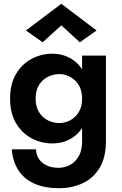

<svg xmlns="http://www.w3.org/2000/svg" viewBox="-20 -752 638 1008"><path d="M42 32Q46 92 74.5 138.5Q103 185 157 210.5Q211 236 291 236Q357 236 413 210.5Q469 185 502.5 130Q536 75 536 -10V-460H411V-10Q411 37 393.5 68Q376 99 347.5 114Q319 129 287 129Q252 129 226 117Q200 105 185 83.5Q170 62 169 32ZM33 -234Q33 -158 64 -105.5Q95 -53 146 -26Q197 1 254 1Q312 1 356.5 -26.5Q401 -54 426.5 -107Q452 -160 452 -234Q452 -309 426.5 -361.5Q401 -414 356.5 -442Q312 -470 254 -470Q197 -470 146 -443Q95 -416 64 -363.5Q33 -311 33 -234ZM167 -234Q167 -276 184 -304.5Q201 -333 230 -348Q259 -363 292 -363Q314 -363 335 -354.5Q356 -346 373.5 -330Q391 -314 401 -290Q411 -266 411 -234Q411 -192 393.5 -163.5Q376 -135 348.5 -120.5Q321 -106 292 -106Q259 -106 230 -121Q201 -136 184 -164.5Q167 -193 167 -234ZM302 -619 399 -530 487 -592 302 -732 116 -592 204 -530Z"/></svg>

Font: Jost SemiBold
Style: Regular
Weight: 600
Version: Version 3.710